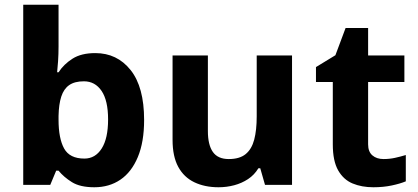

<svg xmlns="http://www.w3.org/2000/svg" viewBox="-20 -780 1764 810"><path d="M227 -583Q227 -552 225 -522Q223 -492 221 -475H227Q249 -509 286 -532.5Q323 -556 382 -556Q474 -556 531 -484.5Q588 -413 588 -274Q588 -181 561.5 -117.5Q535 -54 488 -22Q441 10 378 10Q318 10 283.5 -11.5Q249 -33 227 -60H217L192 0H78V-760H227ZM334 -437Q295 -437 272 -421Q249 -405 238.5 -372.5Q228 -340 227 -291V-275Q227 -196 250.5 -153.5Q274 -111 336 -111Q382 -111 409 -153.5Q436 -196 436 -276Q436 -356 408.5 -396.5Q381 -437 334 -437Z M1212 -546V0H1098L1078 -70H1070Q1053 -42 1026.5 -24.5Q1000 -7 968 1.5Q936 10 902 10Q844 10 800 -11Q756 -32 732 -76Q708 -120 708 -190V-546H857V-227Q857 -169 878 -139Q899 -109 945 -109Q991 -109 1016.5 -130Q1042 -151 1052.5 -191Q1063 -231 1063 -289V-546Z M1598 -109Q1623 -109 1646 -114Q1669 -119 1692 -126V-15Q1668 -5 1632.5 2.5Q1597 10 1555 10Q1506 10 1467.5 -6Q1429 -22 1406.5 -61.5Q1384 -101 1384 -171V-434H1313V-497L1395 -547L1438 -662H1533V-546H1686V-434H1533V-171Q1533 -140 1551 -124.5Q1569 -109 1598 -109Z"/></svg>

Font: Noto Sans Tamil
Style: Regular
Weight: 400
Designer: Jelle Bosma - Monotype Design Team
Foundry: Monotype Imaging Inc.
Version: Version 2.003